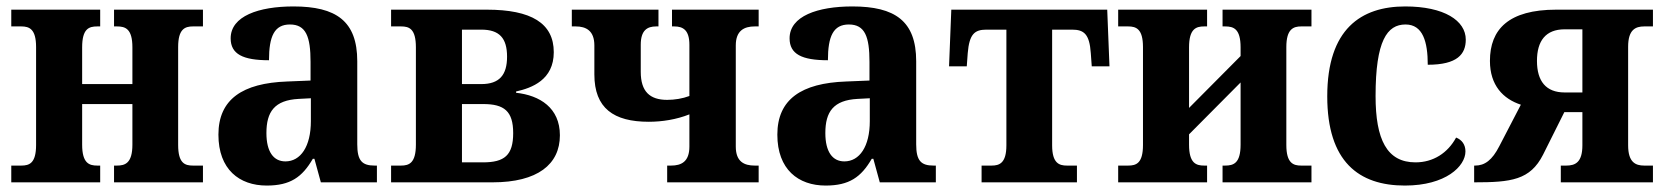

<svg xmlns="http://www.w3.org/2000/svg" viewBox="-20 -566 5168 596"><path d="M15 0H291V-52H282C257 -52 235 -59 235 -117V-243H391V-117C391 -59 368 -52 343 -52H334V0H610V-52H579C554 -52 533 -59 533 -116V-420C533 -476 554 -484 579 -484H610V-536H334V-484H343C369 -484 391 -477 391 -419V-305H235V-419C235 -477 256 -484 282 -484H291V-536H15V-484H46C71 -484 92 -476 92 -420V-116C92 -59 71 -52 46 -52H15Z M808 10C881 10 918 -16 951 -73H956L976 0H1150V-52H1143C1104 -52 1089 -67 1089 -118V-376C1089 -501 1023 -546 891 -546C783 -546 696 -516 696 -447C696 -398 734 -379 815 -379C815 -454 832 -490 880 -490C930 -490 944 -452 944 -374V-316L871 -313C733 -308 658 -258 658 -148C658 -40 723 10 808 10ZM866 -65C829 -65 807 -95 807 -153C807 -219 832 -255 907 -259L945 -261V-190C945 -111 913 -65 866 -65Z M1194 0H1509C1649 0 1718 -56 1718 -146C1718 -231 1656 -270 1582 -278V-282C1631 -293 1699 -318 1699 -404C1699 -494 1629 -536 1491 -536H1194V-484H1225C1250 -484 1271 -477 1271 -419V-117C1271 -60 1250 -52 1225 -52H1194ZM1414 -305V-474H1474C1530 -474 1554 -448 1554 -390C1554 -333 1530 -305 1474 -305ZM1414 -62V-243H1480C1545 -243 1573 -221 1573 -153C1573 -84 1546 -62 1479 -62Z M2051 0H2335V-52H2323C2290 -52 2264 -64 2264 -111V-425C2264 -471 2290 -484 2323 -484H2335V-536H2066V-484H2073C2101 -484 2120 -472 2120 -427V-268C2099 -260 2074 -256 2051 -256C1997 -256 1969 -282 1969 -343V-427C1969 -472 1989 -484 2017 -484H2024V-536H1755V-484H1767C1799 -484 1825 -471 1825 -425V-335C1825 -230 1885 -188 1994 -188C2035 -188 2080 -195 2120 -211V-111C2120 -64 2095 -52 2063 -52H2051Z M2543 10C2616 10 2653 -16 2686 -73H2691L2711 0H2885V-52H2878C2839 -52 2824 -67 2824 -118V-376C2824 -501 2758 -546 2626 -546C2518 -546 2431 -516 2431 -447C2431 -398 2469 -379 2550 -379C2550 -454 2567 -490 2615 -490C2665 -490 2679 -452 2679 -374V-316L2606 -313C2468 -308 2393 -258 2393 -148C2393 -40 2458 10 2543 10ZM2601 -65C2564 -65 2542 -95 2542 -153C2542 -219 2567 -255 2642 -259L2680 -261V-190C2680 -111 2648 -65 2601 -65Z M3027 0H3323V-52H3292C3268 -52 3246 -59 3246 -115V-474H3308C3345 -474 3362 -460 3366 -401L3369 -360H3424L3417 -536H2933L2926 -360H2981L2984 -401C2989 -460 3005 -474 3042 -474H3104V-115C3104 -59 3082 -52 3058 -52H3027Z M3451 0H3727V-52H3718C3693 -52 3671 -59 3671 -117V-149L3831 -310V-117C3831 -59 3809 -52 3783 -52H3775V0H4051V-52H4019C3995 -52 3973 -59 3973 -116V-420C3973 -476 3995 -484 4019 -484H4051V-536H3775V-484H3783C3809 -484 3831 -477 3831 -419V-392L3671 -231V-419C3671 -477 3693 -484 3718 -484H3727V-536H3451V-484H3482C3507 -484 3528 -476 3528 -420V-116C3528 -59 3507 -52 3482 -52H3451Z M4341 10C4468 10 4529 -50 4529 -96C4529 -117 4518 -132 4500 -139C4474 -91 4429 -62 4374 -62C4285 -62 4250 -133 4250 -268C4250 -440 4286 -490 4343 -490C4397 -490 4412 -436 4412 -365C4504 -365 4530 -398 4530 -443C4530 -502 4463 -546 4342 -546C4205 -546 4100 -476 4100 -267C4100 -64 4198 10 4341 10Z M4556 0C4671 0 4730 -7 4770 -86L4836 -218H4892V-115C4892 -62 4870 -52 4842 -52H4825V0H5111V-52H5084C5057 -52 5034 -62 5034 -115V-421C5034 -474 5057 -484 5084 -484H5111V-536H4811C4663 -536 4605 -475 4605 -377C4605 -301 4646 -259 4701 -241L4634 -112C4612 -69 4589 -52 4559 -52H4556ZM4837 -279C4779 -279 4751 -314 4751 -377C4751 -439 4778 -475 4837 -475H4892V-279Z"/></svg>

Font: Noto Serif SemiCondensed
Style: Bold
Weight: 700
Width: 4
Designer: Monotype Design Team
Foundry: Monotype Imaging Inc.
Version: Version 2.015